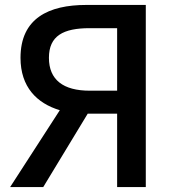

<svg xmlns="http://www.w3.org/2000/svg" viewBox="-20 -757 707 777"><path d="M343 -390C236 -390 178 -434 178 -523C178 -612 236 -643 343 -643H454V-390ZM21 0H155L335 -297H454V0H570V-737H329C177 -737 63 -683 63 -523C63 -405 129 -339 222 -311Z"/></svg>

Font: Noto Sans CJK SC Medium
Style: Regular
Weight: 500
Designer: Ryoko NISHIZUKA 西塚涼子 (kana, bopomofo & ideographs); Paul D. Hunt (Latin, Greek & Cyrillic); Sandoll Communications 산돌커뮤니
Foundry: Adobe
Version: Version 2.004;hotconv 1.0.118;makeotfexe 2.5.65603